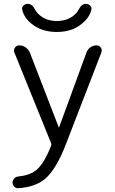

<svg xmlns="http://www.w3.org/2000/svg" viewBox="-20 -780 601 1007"><path d="M55.7 -503.9Q49.8 -517.6 58.1 -529.8Q66.4 -542 81.1 -542Q99.6 -542 114.7 -531.2Q129.9 -520.5 136.7 -503.9L288.1 -112.3Q288.1 -111.3 289.1 -111.3Q290 -111.3 290 -112.3L433.6 -504.9Q439.5 -521.5 454.1 -531.7Q468.8 -542 486.3 -542Q501 -542 508.8 -530.3Q513.7 -523.4 513.7 -515.6Q513.7 -510.7 511.7 -504.9L325.2 -22.5Q273.4 111.3 213.9 160.2Q163.1 201.2 76.2 207Q75.2 207 74.2 207Q63.5 207 54.7 199.2Q45.9 190.4 45.9 177.7Q45.9 165 54.7 155.8Q63.5 146.5 77.1 145.5Q135.7 139.6 169.9 112.3Q210.9 79.1 248 -15.6Q251 -22.5 248 -29.3ZM363.3 -696.3Q382.8 -710.9 392.6 -729.5Q407.2 -759.8 431.6 -759.8Q444.3 -759.8 453.1 -750Q460 -743.2 460 -735.4Q460 -732.4 459 -728.5Q449.2 -687.5 410.2 -656.2Q358.4 -612.3 278.3 -612.3Q198.2 -612.3 145.5 -655.3Q106.4 -686.5 96.7 -728.5Q95.7 -731.4 95.7 -734.4Q95.7 -743.2 102.5 -750Q111.3 -759.8 125 -759.8Q149.4 -759.8 164.1 -729.5Q173.8 -710.9 193.4 -696.3Q227.5 -669.9 277.8 -669.9Q328.1 -669.9 363.3 -696.3Z"/></svg>

Font: Gen Jyuu Gothic Normal
Style: Regular
Weight: 300
Designer: [Source Han Sans]
Ryoko NISHIZUKA  (kana & ideographs); Paul D. Hunt (Latin, Greek & Cyrillic); Wenlong ZHANG  (bopomofo
Version: Version 1.002.20150607